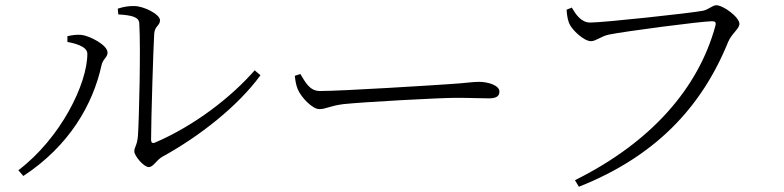

<svg xmlns="http://www.w3.org/2000/svg" viewBox="-20 -697 2990 732"><path d="M429 -664 431 -642C483 -639 510 -632 511 -608C517 -512 510 -239 506 -181C503 -141 492 -137 492 -120C492 -103 528 -60 547 -60C565 -60 576 -87 600 -100C740 -177 886 -291 973 -410L951 -429C862 -327 722 -218 570 -153C562 -150 556 -152 556 -165C556 -241 565 -527 568 -570C571 -599 590 -599 590 -620C590 -642 529 -674 491 -674C470 -674 454 -672 429 -664ZM237 -537C259 -533 313 -522 313 -492C313 -377 211 -170 50 -48L69 -26C244 -141 334 -298 367 -448C372 -473 390 -477 390 -497C390 -525 323 -560 291 -564C271 -566 250 -562 237 -559Z M1125 -415 1104 -408C1106 -390 1108 -375 1115 -357C1128 -326 1171 -281 1197 -281C1224 -281 1235 -293 1289 -300C1363 -308 1656 -324 1717 -324C1776 -324 1811 -322 1844 -322C1876 -322 1884 -333 1884 -348C1884 -372 1840 -385 1806 -385C1780 -385 1756 -380 1689 -376C1647 -373 1286 -350 1200 -350C1161 -350 1145 -382 1125 -415Z M2230 -611C2195 -611 2174 -644 2160 -668L2140 -660C2142 -632 2146 -617 2151 -606C2161 -583 2206 -540 2233 -540C2252 -540 2272 -559 2301 -565C2358 -577 2655 -616 2694 -616C2705 -616 2712 -614 2707 -597C2642 -360 2462 -154 2172 -10L2187 15C2477 -100 2654 -286 2756 -537C2770 -570 2799 -587 2799 -606C2799 -632 2737 -677 2711 -677C2696 -677 2683 -661 2660 -656C2614 -647 2281 -611 2230 -611Z"/></svg>

Font: Noto Serif CJK HK Light
Style: Regular
Weight: 300
Designer: Ryoko NISHIZUKA 西塚涼子 (kana & ideographs); Frank Grießhammer (Latin, Greek & Cyrillic); Wenlong ZHANG 张文龙 (bopomofo); San
Foundry: Adobe
Version: Version 2.001;hotconv 1.1.0;makeotfexe 2.6.0